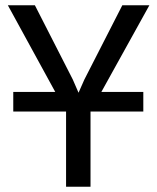

<svg xmlns="http://www.w3.org/2000/svg" viewBox="-20 -708 596 728"><path d="M30.3 -359.4V-285.2H230.5V0H323.2V-285.2H523.4V-359.4H364.3L546.4 -688H443.8L299.8 -406.2L277.8 -356.4L255.9 -406.7L112.3 -688H9.8L189.5 -359.4Z"/></svg>

Font: Arimo
Style: Regular
Weight: 400
Designer: Steve Matteson
Foundry: Monotype Imaging Inc.
Version: Version 1.32